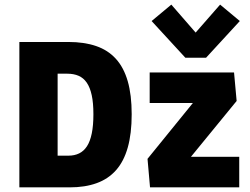

<svg xmlns="http://www.w3.org/2000/svg" viewBox="-20 -808 1076 828"><path d="M63.5 0V-627H274.9Q343.3 -627 394.5 -609.4Q445.8 -591.8 479.7 -554.4Q513.7 -517.1 530.8 -458Q547.9 -398.9 547.9 -315.4Q547.9 -231.9 531 -172.1Q514.2 -112.3 480.5 -74.2Q446.8 -36.1 396.7 -18.1Q346.7 0 280.3 0ZM228.5 -27.3 104 -136.7H275.4Q301.3 -136.7 321.3 -146.5Q341.3 -156.2 355 -177.2Q368.7 -198.2 375.7 -232.4Q382.8 -266.6 382.8 -315.4Q382.8 -364.3 375.5 -397.7Q368.2 -431.2 354 -451.7Q339.8 -472.2 318.8 -481.2Q297.9 -490.2 270 -490.2H104L228.5 -599.6ZM627 0 616.2 -123 865.7 -430.2 895.5 -363.8H625.5V-495.6H989.3L1000.5 -372.6L755.9 -73.7L718.8 -131.8H1011.7V0ZM779.3 -559.1 633.8 -717.3 718.8 -788.1 823.7 -667.5 929.2 -788.1 1014.2 -717.3 868.7 -559.1Z"/></svg>

Font: Anaheim ExtraBold
Style: Regular
Weight: 800
Version: Version 2.001